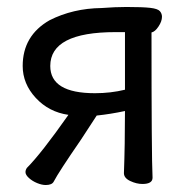

<svg xmlns="http://www.w3.org/2000/svg" viewBox="-20 -509 540 550"><path d="M111 21Q100 21 86.5 15.5Q73 10 63 1Q53 -8 53 -16Q53 -22 57 -28Q98 -69 176 -180Q120 -188 82.5 -228.5Q45 -269 45 -320Q45 -407 122 -451Q189 -485 271 -486Q310 -489 342 -489Q389 -489 410.5 -486.5Q432 -484 438 -477Q444 -470 444 -461Q444 -448 434 -433Q424 -418 414 -416Q414 -57 417 0Q417 18 388 18Q371 18 353 9.5Q335 1 335 -13Q338 -94 338 -191Q296 -182 257 -178L212 -109Q148 -16 134 11Q129 21 111 21ZM252 -242Q297 -242 338 -252V-417H311Q124 -417 124 -320Q124 -242 252 -242Z"/></svg>

Font: LXGW WenKai Mono TC
Style: Bold
Weight: 700
Designer: LXGW / Fontworks Inc.
Foundry: LXGW / Fontworks Inc.
Version: Version 1.330